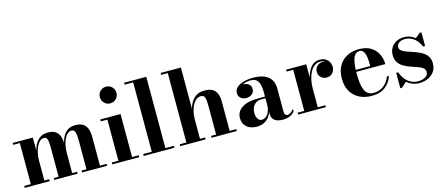

<svg xmlns="http://www.w3.org/2000/svg" viewBox="-51 -1324 4383 1900"><g transform="rotate(-15 2140.5 -374.5)"><path d="M231 -460V-19.5H281V0H24.5V-19.5H92.5V-440.5H24.5V-460ZM516 -319.5V-19.5H566V0H327.5V-19.5H377V-309Q377 -351 374 -377.2Q371 -403.5 362 -415.5Q353 -427.5 335 -427.5Q310.5 -427.5 291.2 -409.2Q272 -391 258.5 -361Q245 -331 238 -295.5Q231 -260 231 -225.5L219 -224Q219 -260 226 -302.2Q233 -344.5 251.2 -382.8Q269.5 -421 302.5 -445.5Q335.5 -470 386.5 -470Q436 -470 464 -450.5Q492 -431 504 -397Q516 -363 516 -319.5ZM800.5 -319.5V-19.5H868.5V0H612V-19.5H662.5V-309Q662.5 -351 658.8 -377.2Q655 -403.5 645.2 -415.5Q635.5 -427.5 617.5 -427.5Q592.5 -427.5 573.8 -409.2Q555 -391 542 -361Q529 -331 522.5 -295.5Q516 -260 516 -225.5L503.5 -224Q503.5 -260 510 -302.2Q516.5 -344.5 533.8 -382.8Q551 -421 583.8 -445.5Q616.5 -470 669 -470Q718 -470 746.8 -450.5Q775.5 -431 788 -397Q800.5 -363 800.5 -319.5Z M1059.5 -588.5Q1024 -588.5 999.5 -613.2Q975 -638 975 -673.5Q975 -710 999.5 -734.5Q1024 -759 1059.5 -759Q1096 -759 1120.5 -734.5Q1145 -710 1145 -673.5Q1145 -638 1120.5 -613.2Q1096 -588.5 1059.5 -588.5ZM1129.5 -460V-19.5H1197.5V0H922V-19.5H989.5V-440.5H922V-460Z M1471 -750V-19.5H1558.5V0H1243.5V-19.5H1331.5V-730.5H1243.5V-750Z M1618 0V-19.5H1686V-730.5H1618V-750H1825.5V-19.5H1878V0ZM1938 0V-19.5H1990.5V-307Q1990.5 -349 1987 -375Q1983.5 -401 1973.2 -413Q1963 -425 1942 -425Q1914 -425 1892.2 -406.8Q1870.5 -388.5 1855.8 -358.8Q1841 -329 1833.2 -293.5Q1825.5 -258 1825.5 -223.5L1810.5 -222.5Q1810.5 -258 1818.8 -300.8Q1827 -343.5 1846.8 -382Q1866.5 -420.5 1901 -445.2Q1935.5 -470 1988 -470Q2044.5 -470 2075 -450.5Q2105.5 -431 2117.5 -397Q2129.5 -363 2129.5 -319.5V-19.5H2197.5V0Z M2667 10Q2634.5 10 2609.2 0.8Q2584 -8.5 2569.5 -28.2Q2555 -48 2555 -79V-304.5Q2555 -340.5 2548 -373.8Q2541 -407 2520.8 -428Q2500.5 -449 2460.5 -449Q2439.5 -449 2415.2 -444.2Q2391 -439.5 2369.2 -429Q2347.5 -418.5 2333.5 -401.8Q2319.5 -385 2319.5 -361H2296Q2296 -392.5 2319.8 -411.8Q2343.5 -431 2374.5 -431Q2407.5 -431 2432 -413.5Q2456.5 -396 2456.5 -363Q2456.5 -327.5 2431.5 -309.2Q2406.5 -291 2374.5 -291Q2340.5 -291 2317.8 -309.8Q2295 -328.5 2295 -361Q2295 -389 2311.5 -409.2Q2328 -429.5 2355.5 -442.5Q2383 -455.5 2416.8 -461.8Q2450.5 -468 2484.5 -468Q2561 -468 2606.8 -446.8Q2652.5 -425.5 2673 -388.5Q2693.5 -351.5 2693.5 -304.5V-64.5Q2693.5 -47.5 2700.2 -36Q2707 -24.5 2725.5 -24.5Q2738 -24.5 2755.2 -34.2Q2772.5 -44 2782.5 -64L2794.5 -51.5Q2780 -22.5 2746.2 -6.2Q2712.5 10 2667 10ZM2402.5 10Q2337.5 10 2298.8 -23.2Q2260 -56.5 2260 -113.5Q2260 -180.5 2318.2 -218.8Q2376.5 -257 2483 -257H2601.5V-240H2515Q2477 -240 2454 -222.8Q2431 -205.5 2420.8 -180Q2410.5 -154.5 2410.5 -129.5Q2410.5 -105.5 2416.8 -86Q2423 -66.5 2435.8 -55Q2448.5 -43.5 2468.5 -43.5Q2489.5 -43.5 2509.2 -58.2Q2529 -73 2542 -103.8Q2555 -134.5 2555 -182H2567.5Q2567.5 -123.5 2547.5 -80.5Q2527.5 -37.5 2490.5 -13.8Q2453.5 10 2402.5 10Z M3020.5 -213.5Q3020.5 -263.5 3029.2 -309.5Q3038 -355.5 3056.2 -391.5Q3074.5 -427.5 3103.2 -448.5Q3132 -469.5 3172 -469.5Q3207 -469.5 3230.8 -454.8Q3254.5 -440 3266.5 -416.5Q3278.5 -393 3278.5 -367Q3278.5 -332.5 3255.8 -306.8Q3233 -281 3196 -281Q3159.5 -281 3136.2 -303.8Q3113 -326.5 3113 -358.5Q3113 -394.5 3136.2 -417.5Q3159.5 -440.5 3195.5 -440.5Q3219.5 -440.5 3238 -430.2Q3256.5 -420 3267 -403.2Q3277.5 -386.5 3277.5 -367H3258Q3258 -389 3247.2 -407.8Q3236.5 -426.5 3216.5 -438Q3196.5 -449.5 3170 -449.5Q3139 -449.5 3113.5 -431.2Q3088 -413 3070 -380.2Q3052 -347.5 3042 -304.8Q3032 -262 3032 -213.5ZM3032 -460V-19.5H3110V0H2825.5V-19.5H2893.5V-440.5H2825.5V-460Z M3578 10Q3508.5 10 3453.8 -17.8Q3399 -45.5 3367.2 -99Q3335.5 -152.5 3335.5 -230Q3335.5 -307.5 3366 -361Q3396.5 -414.5 3450.2 -442.2Q3504 -470 3573.5 -470Q3647 -470 3694.5 -440Q3742 -410 3765.2 -362Q3788.5 -314 3788.5 -259.5H3402.5V-279.5H3640Q3639.5 -309 3637.8 -339.2Q3636 -369.5 3629.8 -394.8Q3623.5 -420 3610 -435.2Q3596.5 -450.5 3573.5 -450.5Q3548.5 -450.5 3532 -434Q3515.5 -417.5 3506.5 -388.2Q3497.5 -359 3493.8 -321Q3490 -283 3490 -240Q3490 -191.5 3494.8 -150.2Q3499.5 -109 3511.5 -78.5Q3523.5 -48 3545.5 -31Q3567.5 -14 3602 -14Q3665.5 -14 3709.2 -48.8Q3753 -83.5 3771.5 -137H3792.5Q3773 -74 3720.5 -32Q3668 10 3578 10Z M3870 10V-148H3890Q3905 -106 3929.8 -75Q3954.5 -44 3987.5 -27.5Q4020.5 -11 4060.5 -11Q4089.5 -11 4113 -18.8Q4136.5 -26.5 4150 -41.8Q4163.5 -57 4163.5 -79Q4163.5 -105 4143.2 -120.8Q4123 -136.5 4090.8 -147.5Q4058.5 -158.5 4022.5 -170.8Q3986.5 -183 3954.5 -201.2Q3922.5 -219.5 3902 -249.5Q3881.5 -279.5 3881.5 -327Q3881.5 -366.5 3900.2 -398.8Q3919 -431 3953.5 -450Q3988 -469 4035 -469Q4069 -469 4097 -458Q4125 -447 4146.5 -429L4197.5 -470H4215V-330H4195Q4182.5 -361 4161 -388Q4139.5 -415 4108.5 -431.8Q4077.5 -448.5 4035.5 -448.5Q4013.5 -448.5 3994.8 -441Q3976 -433.5 3965 -420Q3954 -406.5 3954 -389Q3954 -364.5 3975 -349.5Q3996 -334.5 4029.2 -323Q4062.5 -311.5 4099.8 -299Q4137 -286.5 4170 -268Q4203 -249.5 4224 -220.2Q4245 -191 4245 -145.5Q4245 -93.5 4219.2 -59Q4193.5 -24.5 4153 -7.2Q4112.5 10 4067 10Q4029.5 10 3997.2 -2.5Q3965 -15 3939 -37.5L3887 10Z"/></g></svg>

Font: Bodoni Moda
Style: Bold
Weight: 700
Designer: Owen Earl
Foundry: indestructible type
Version: Version 2.005